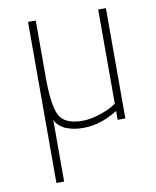

<svg xmlns="http://www.w3.org/2000/svg" viewBox="-83 -564 695 857"><g transform="rotate(-10 265.0 -135.0)"><path d="M103 230V-500H138V-242Q138 -115 162 -69Q186 -23 266 -23Q301 -23 340 -35.5Q379 -48 400 -60L421 -73V-500H456V0H421V-40Q342 9 266 9Q235 9 211 3Q187 -3 174 -11Q161 -19 152 -28.5Q143 -38 141 -43.5Q139 -49 138 -52V230Z"/></g></svg>

Font: TitilliumMaps29L
Style: 1 wt
Weight: 100
Designer: Campivisivi
Foundry: Accademia di Belle Arti di Urbino and students of MA course of Visual design
Version: Version 001.001